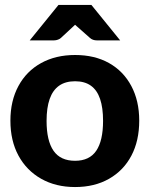

<svg xmlns="http://www.w3.org/2000/svg" viewBox="-20 -747 604 775"><path d="M283 -525Q362 -525 420 -492.5Q478 -460 510 -400Q542 -340 542 -260Q542 -179 510.5 -119Q479 -59 420.5 -25.5Q362 8 283 8Q205 8 146 -25.5Q87 -59 54.5 -119Q22 -179 22 -260Q22 -340 54.5 -400Q87 -460 146 -492.5Q205 -525 283 -525ZM283 -98Q341 -98 368.5 -138.5Q396 -179 396 -259Q396 -312 384 -347.5Q372 -383 347 -401Q322 -419 283 -419Q244 -419 218.5 -401Q193 -383 180.5 -347.5Q168 -312 168 -259Q168 -179 196 -138.5Q224 -98 283 -98ZM100 -584 216 -727H349L465 -584H371Q354 -584 343 -594L283 -647L226 -594Q222 -590 214 -587Q206 -584 198 -584Z"/></svg>

Font: Aleo ExtraBold
Style: Regular
Weight: 800
Designer: Alessio Laiso
Foundry: Alessio Laiso
Version: Version 2.001;gftools[0.9.29]